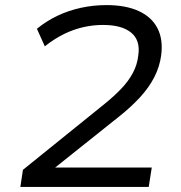

<svg xmlns="http://www.w3.org/2000/svg" viewBox="-20 -734 711 754"><path d="M60 0 70 -67 392 -327Q429 -357 457 -386.5Q485 -416 502 -448Q519 -480 523 -516Q532 -575 495.5 -605.5Q459 -636 385 -636Q324 -636 267 -615.5Q210 -595 156 -552L125 -621Q163 -652 206.5 -672.5Q250 -693 298.5 -703.5Q347 -714 398 -714Q474 -714 525 -690.5Q576 -667 598.5 -623Q621 -579 613 -517Q607 -472 586 -431Q565 -390 529.5 -351.5Q494 -313 446 -275L184 -66L181 -76H576L564 0Z"/></svg>

Font: Nunito Sans 10pt SemiExpanded
Style: Italic
Weight: 400
Width: 6
Italic angle: -9°
Designer: Vernon Adams
Foundry: Vernon Adams
Version: Version 3.101;gftools[0.9.27]